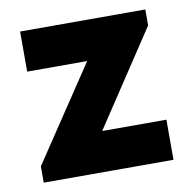

<svg xmlns="http://www.w3.org/2000/svg" viewBox="-60 -521 573 580"><g transform="rotate(-10 226.5 -231.0)"><path d="M29 -50 222 -339H38V-462H422V-413L230 -123H427V0H29Z"/></g></svg>

Font: Tilda Sans Extra Bold
Style: Regular
Weight: 800
Designer: ParaType Ltd
Foundry: ParaType Ltd
Version: Version 1.009